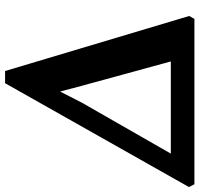

<svg xmlns="http://www.w3.org/2000/svg" viewBox="-54 -752 786 757"><g transform="rotate(-90 339.5 -373.0)"><path d="M-8 0 -19 -21.5 390.5 -746.5H438.5L655.5 -20.5L644 0ZM357.5 -529.5 313 -442.5 88.5 -50.5 55 -93H528L488 -50L380.5 -443Z"/></g></svg>

Font: Merriweather 36pt ExtraBold
Style: Italic
Weight: 800
Italic angle: -7.8°
Version: Version 2.101